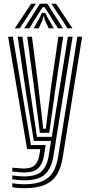

<svg xmlns="http://www.w3.org/2000/svg" viewBox="-20 -796 478 1025"><path d="M109 208.7Q92.5 208.7 74.2 207.1Q55.9 205.5 45.6 203.1V182.2Q60.3 184.8 77.7 186.3Q95.2 187.7 109 187.7Q169.4 187.7 206.3 171.5Q243.1 155.3 262.5 123.2Q282 91.1 289.7 43.6L393 -600H418.4L314.2 47.7Q305.7 99.4 284.2 135.3Q262.7 171.2 220.8 190Q178.8 208.7 109 208.7ZM109 124.6Q97.6 124.6 82 123.4Q66.5 122.2 45.6 119.8V99.2Q68.3 101.3 83 102.4Q97.7 103.6 109 103.6Q150.5 103.6 168 83.3Q185.5 63.1 191.2 26.7L194.7 0H124.6L23.4 -600H48.7L145.1 -21.7H223.6L215.8 30.8Q208.4 77.5 184.9 101.1Q161.3 124.6 109 124.6ZM109 166.6Q96.4 166.6 79.3 165.3Q62.1 163.9 45.6 161.4V140.8Q64.3 143.1 80.7 144.4Q97.1 145.7 109 145.7Q173.8 145.7 202.6 118.1Q231.3 90.4 240.3 35.1L252.6 -43.5H160.7L120.5 -289.6L74.3 -600H99.7L141.5 -307.1L177.3 -65.2H256.4L342.4 -600H367.6L264.9 39.3Q254.8 101.3 221.1 134Q187.3 166.6 109 166.6ZM192.9 -86.9 162.4 -324 125.3 -600H150.6L184.1 -339.9L210.9 -108.7H224.6L254.2 -344.2L291.7 -600H317.1L275.3 -318.7L243 -86.9ZM59.1 -644.8 146.4 -776.1H171.7L85.3 -644.8ZM109.8 -644.8 193 -776.1H232.9L316.1 -644.8H289.2L238.3 -726.6L218 -757.7H207.9L187.6 -726.5L136.8 -644.8ZM159.7 -644.8 192.8 -704 204.7 -727.8H221.2L233.2 -704L267 -644.8H240.1L218.7 -690.1L214.8 -707.7H211.2L207.4 -690.1L186.7 -644.8ZM340.7 -644.8 254.2 -776.1H279.6L366.8 -644.8Z"/></svg>

Font: Big Shoulders Inline Thin
Style: Regular
Weight: 100
Designer: Patric King
Foundry: XO Type Co
Version: Version 2.002